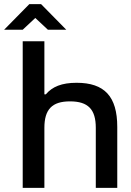

<svg xmlns="http://www.w3.org/2000/svg" viewBox="-52 -910 633 930"><path d="M58 -710V0H163V-291C163 -380 200 -419 287 -419C375 -419 412 -380 412 -291V0H516V-295C516 -443 454 -509 319 -509C247 -509 201 -490 170 -453H163V-710ZM-32 -766H58L119 -823L180 -766H269L147 -890H90Z"/></svg>

Font: LT Wave Alt Medium
Style: Regular
Weight: 500
Designer: Daniel Lyons
Version: Version 2.5 (Glyphs App)